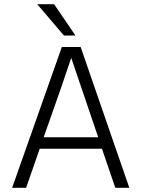

<svg xmlns="http://www.w3.org/2000/svg" viewBox="-20 -899 677 919"><path d="M341 -729H286L158 -879H239ZM105 0H38L276 -674H366L599 0H532L468 -187H170ZM321 -622Q283 -506 189 -242H450Z"/></svg>

Font: Hind Kochi Light
Style: Regular
Weight: 300
Designer: Dhruvi Tolia
Foundry: Indian Type Foundry
Version: Version 0.702;PS 1.0;hotconv 1.0.81;makeotf.lib2.5.63406